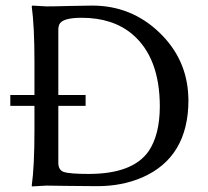

<svg xmlns="http://www.w3.org/2000/svg" viewBox="-20 -668 750 691"><path d="M189.9 -82Q189.9 -56.6 209 -49.3Q231 -42 298.8 -42Q457.5 -42 514.6 -123.5Q554.7 -182.1 555.2 -284.2Q555.2 -461.4 455.6 -545.4Q385.3 -604 273.9 -604Q204.6 -604 193.4 -580.1Q190.4 -572.3 189.9 -564V-326.2H288.1V-287.1H189.9ZM147 -645Q179.2 -645 229.5 -646.5Q280.8 -647.9 312 -647.9Q452.6 -647.9 553.7 -550.8Q652.8 -455.6 657.7 -320.8Q657.7 -314 658.2 -308.1Q658.2 -102.1 491.7 -29.3Q418.9 2 330.1 2Q273.9 2 219.7 1Q178.2 0 147 0L95.2 2.9L94.2 0Q104 -68.4 104 -200.2V-287.1H17.1V-326.2H104V-444.8Q104 -573.7 94.2 -645L96.2 -647.9Q98.1 -647.9 147 -645Z"/></svg>

Font: Linux Biolinum O
Style: Regular
Weight: 400
Designer: Philipp H. Poll
Foundry: Philipp H. Poll
Version: Version 1.0.4